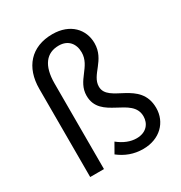

<svg xmlns="http://www.w3.org/2000/svg" viewBox="-189 -940 1021 1086"><g transform="rotate(-30 321.0 -397.0)"><path d="M432 13C541 13 611 -59 611 -152C611 -334 390 -309 390 -418C390 -496 492 -532 492 -644C492 -733 427 -807 310 -807C171 -807 92 -716 92 -576V0H182V-559C182 -676 229 -733 309 -733C370 -733 403 -692 403 -635C403 -542 304 -507 304 -408C304 -251 525 -276 525 -147C525 -100 494 -58 430 -58C390 -58 350 -74 311 -105L275 -42C320 -7 371 13 432 13Z"/></g></svg>

Font: Spoqa Han Sans Neo Regular
Style: Regular
Weight: 400
Designer: [Spoqa Han Sans Neo] Dong-huui Kim  Younghwa Kang  Yujin Lee  [Noto Sans] Ryoko NISHIZUKA  (kana & ideographs); Paul D. 
Foundry: Spoqa (http://www.spoqa-han-sans.com)
Version: Version 1.000